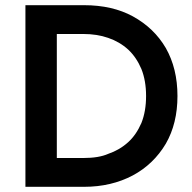

<svg xmlns="http://www.w3.org/2000/svg" viewBox="-20 -720 741 740"><path d="M199 -700H78V0H199ZM301 -111H151V0H304Q409 0 492 -44Q572 -87 619 -166Q664 -244 664 -350Q664 -456 619 -535Q574 -612 492 -657Q413 -700 304 -700H151V-589H301Q354 -589 397 -574Q441 -559 474 -529Q506 -499 525 -454Q543 -409 543 -350Q543 -291 525 -246Q505 -200 474 -172Q441 -142 397 -127Q361 -111 301 -111Z"/></svg>

Font: NM-font
Style: Medium
Weight: 500
Designer: ""
Foundry: ""
Version: ""